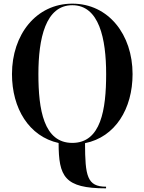

<svg xmlns="http://www.w3.org/2000/svg" viewBox="-20 -780 790 1050"><path d="M560 241C456 241 445.5 181.5 445 3C610.5 -30.5 705 -185 705 -375C705 -590.5 573.5 -760 375.5 -760C177.5 -760 45.5 -590.5 45.5 -375C45.5 -187 138.5 -34 300.5 2C301 185 331.5 250 560 250ZM375.5 -751.5C522 -751.5 560.5 -569.5 560.5 -375C560.5 -180.5 532 1.5 375.5 1.5C219 1.5 190 -180.5 190 -375C190 -569.5 229 -751.5 375.5 -751.5Z"/></svg>

Font: Bodoni* 24pt Medium
Style: Regular
Weight: 500
Version: Version 2.3